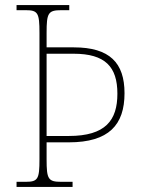

<svg xmlns="http://www.w3.org/2000/svg" viewBox="-20 -734 555 754"><path d="M45 0H265V-20H220C169 -20 163 -31 163 -108V-175H250C408 -175 469 -244 469 -368C469 -487 411 -548 270 -548H163V-605C163 -683 169 -694 221 -694H252V-714H45V-694H81C129 -694 135 -683 135 -605V-108C135 -31 129 -20 81 -20H45ZM250 -200H163V-523H269C393 -523 441 -472 441 -366C441 -262 395 -200 250 -200Z"/></svg>

Font: Noto Serif Thai SemiCondensed Thin
Style: Regular
Weight: 100
Width: 4
Designer: Monotype Design Team
Foundry: Monotype Imaging Inc.
Version: Version 2.002